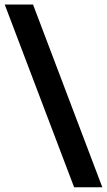

<svg xmlns="http://www.w3.org/2000/svg" viewBox="-37 -712 461 828"><path d="M105.5 -692.4H-16.6L282.7 95.7H404.3Z"/></svg>

Font: Black Ops One [rus by aLiNcE]
Style: Regular
Weight: 400
Designer: James Grieshaber
Foundry: James Grieshaber
Version: Version 1.002;May 25, 2024;FontCreator 13.0.0.2680 64-bit